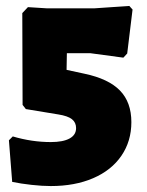

<svg xmlns="http://www.w3.org/2000/svg" viewBox="-20 -614 494 646"><path d="M426 -582 408 -434 395 -420 284 -435H205L204 -379L264 -366Q345 -349 383.5 -309.5Q422 -270 422 -203Q422 -139 388.5 -90Q355 -41 293.5 -14.5Q232 12 151 12Q122 12 86 8Q50 4 21 -2L10 -142L23 -155Q87 -136 151 -136Q192 -136 214 -148Q236 -160 236 -183Q236 -202 222 -213Q208 -224 176 -229L67 -247L56 -261L55 -570L74 -590L137 -586H298L415 -594Z"/></svg>

Font: Luna Sans Black
Style: Regular
Weight: 900
Designer: Juan Pablo del Peral
Foundry: Huerta Tipografica
Version: Version 2.001; ttfautohint (v1.5)